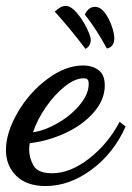

<svg xmlns="http://www.w3.org/2000/svg" viewBox="-37 -581 442 645"><path d="M-17 -77Q-17 -135 22 -202.5Q61 -270 122 -315.5Q183 -361 242 -361Q273 -361 294 -345.5Q315 -330 315 -294Q315 -246 278 -203.5Q241 -161 182.5 -134Q124 -107 63 -100Q61 -90 61 -77Q61 -51 75.5 -25Q90 1 138 1Q199 1 262.5 -48.5Q326 -98 365 -172L385 -156Q345 -66 270.5 -11Q196 44 116 44Q53 44 18 10Q-17 -24 -17 -77ZM261 -299Q261 -310 257 -314Q253 -318 244 -318Q215 -318 180.5 -290.5Q146 -263 117 -221Q88 -179 74 -137Q110 -141 154.5 -166Q199 -191 230 -227.5Q261 -264 261 -299ZM147 -542Q157 -551 165.5 -556Q174 -561 185 -561Q201 -561 220.5 -538.5Q240 -516 254 -487.5Q268 -459 268 -447Q268 -438 263.5 -429.5Q259 -421 250 -417Q202 -481 147 -542ZM248 -532Q260 -558 282 -558Q300 -558 314.5 -539Q329 -520 338 -494.5Q347 -469 347 -453Q347 -437 340 -428.5Q333 -420 322 -418Q287 -483 248 -532Z"/></svg>

Font: Dancing Script
Style: Bold
Weight: 700
Designer: Pablo Impallari
Foundry: Pablo Impallari
Version: Version 2.000